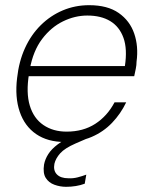

<svg xmlns="http://www.w3.org/2000/svg" viewBox="-20 -536 581 741"><path d="M230 12Q164 12 119.5 -18.5Q75 -49 56 -105Q37 -161 46 -235Q53 -299 76.5 -350.5Q100 -402 137.5 -439Q175 -476 222.5 -496Q270 -516 324 -516Q395 -516 438 -486Q481 -456 498 -406.5Q515 -357 507 -298Q507 -285 504 -270.5Q501 -256 498 -242H78L85 -281H462Q472 -347 456.5 -390Q441 -433 405.5 -454.5Q370 -476 317 -476Q269 -476 223 -453.5Q177 -431 142.5 -385.5Q108 -340 95 -269L92 -251Q80 -178 95 -128.5Q110 -79 147.5 -53.5Q185 -28 237 -28Q301 -28 347.5 -58Q394 -88 422 -141H467Q446 -97 412.5 -62Q379 -27 333.5 -7.5Q288 12 230 12ZM235 185Q212 185 190 177Q168 169 156.5 150.5Q145 132 150 99Q154 78 166.5 58.5Q179 39 203 21Q227 3 265 -13L327 -38L338 -11L271 18Q230 36 212.5 55.5Q195 75 190 96Q185 122 199.5 137Q214 152 244 152Q262 153 279.5 148.5Q297 144 313 138L307 173Q291 179 272.5 182Q254 185 235 185Z"/></svg>

Font: DM Sans ExtraLight
Style: Italic
Weight: 250
Italic angle: -10°
Designer: Colophon Foundry, Jonny Pinhorn
Foundry: Colophon Foundry
Version: Version 4.004;gftools[0.9.30]